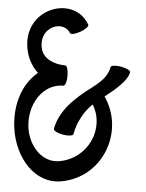

<svg xmlns="http://www.w3.org/2000/svg" viewBox="-58 -863 732 963"><g transform="rotate(5 307.5 -381.5)"><path d="M327 -191C338 -251 367 -306 410 -348C481 -234 412 -75 268 -50C183 -35 112 -112 99 -205C84 -319 151 -429 256 -429C265 -429 272 -452 272 -480C272 -508 265 -531 256 -531C199 -531 142 -555 131 -608C108 -715 229 -758 265 -695C270 -687 293 -692 317 -706C342 -720 358 -738 353 -745C269 -891 17 -799 61 -592C70 -550 91 -511 123 -482C41 -413 14 -302 29 -195C49 -50 154 73 286 50C492 14 582 -225 466 -393C519 -434 576 -483 583 -525C585 -533 564 -544 536 -549C508 -554 485 -551 483 -542C475 -493 435 -459 395 -429C318 -371 244 -303 227 -209C226 -200 247 -189 275 -184C302 -179 326 -183 327 -191Z"/></g></svg>

Font: Nupuram Condensed Medium
Style: Regular
Weight: 500
Width: 3
Designer: Santhosh Thottingal (santhosh.thottingal@gmail.com)
Foundry: SMC
Version: Version 1.000